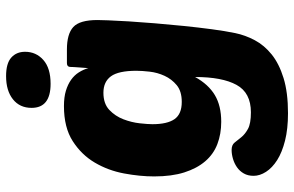

<svg xmlns="http://www.w3.org/2000/svg" viewBox="-192 -604 990 647"><g transform="rotate(-90 303.5 -280.0)"><path d="M368 -118Q343 -73 307 -51.5Q271 -30 217 -30Q176 -30 142 -43Q108 -56 84 -84Q60 -112 46.5 -154.5Q33 -197 33 -256Q33 -304 43 -357.5Q53 -411 79.5 -456Q106 -501 152 -530.5Q198 -560 270 -560Q300 -560 321.5 -553.5Q343 -547 358.5 -536Q374 -525 383.5 -510Q393 -495 398 -478Q398 -477 398.5 -485.5Q399 -494 400 -505Q401 -516 401.5 -526.5Q402 -537 402 -540Q403 -550 415 -550H461Q513 -550 536.5 -528.5Q560 -507 560 -447Q560 -439 559 -410.5Q558 -382 555.5 -342Q553 -302 549 -253.5Q545 -205 540 -156Q535 -107 529 -62Q523 -17 516 17Q509 51 492 83Q475 115 444 140Q413 165 364.5 180Q316 195 246 195Q193 195 153.5 185Q114 175 88 158.5Q62 142 48.5 121Q35 100 35 79Q35 60 43 46Q51 32 64 23Q77 14 92.5 9.5Q108 5 122 5Q139 5 147 15Q155 25 165 37.5Q175 50 193 60Q211 70 249 70Q315 70 341.5 21.5Q368 -27 368 -118ZM284 -163Q320 -163 340.5 -180Q361 -197 372 -221Q383 -245 386 -271Q389 -297 389 -316Q389 -376 370.5 -401.5Q352 -427 315 -427Q278 -427 257 -407Q236 -387 225.5 -359.5Q215 -332 212 -304.5Q209 -277 209 -262Q209 -212 226 -187.5Q243 -163 284 -163ZM264 -669Q264 -709 293 -732Q322 -755 371 -755Q414 -755 433.5 -737.5Q453 -720 453 -691Q453 -654 425.5 -629.5Q398 -605 345 -605Q264 -605 264 -669Z"/></g></svg>

Font: PoetsenOne
Style: Regular
Weight: 400
Designer: Rodrigo Fuenzalida, Pablo Impallari
Foundry: Pablo Impallari, Rodrigo Fuenzalida
Version: Version 1.000; ttfautohint (v0.8) -G 200 -r 50